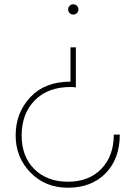

<svg xmlns="http://www.w3.org/2000/svg" viewBox="-20 -601 615 896"><path d="M511 27H539Q539 140 473 207.5Q407 275 297 275Q191 275 122 204Q53 133 53 31Q53 -74 121 -147Q189 -220 309 -220V-380H334V-193Q322 -195 310 -195Q203 -195 142 -132.5Q81 -70 81 31Q81 130 140.5 188.5Q200 247 297 247Q395 247 453 187Q511 127 511 27ZM339 -540Q332 -533 322 -533Q312 -533 305 -540Q298 -547 298 -557Q298 -567 305 -574Q312 -581 322 -581Q332 -581 339 -574Q346 -567 346 -557Q346 -547 339 -540Z"/></svg>

Font: Spartan MB
Style: Regular
Weight: 250
Designer: Matt Bailey
Foundry: Matt Bailey
Version: Version 1.000